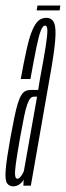

<svg xmlns="http://www.w3.org/2000/svg" viewBox="-40 -671 238 694"><path d="M8.5 2.5Q14.5 2.5 20.2 0.5Q26 -1.5 31 -5.2Q36 -9 39.8 -13.2Q43.5 -17.5 45.5 -22.5L44.5 0H71.5L139 -386Q155 -474 159.2 -521.5Q163.5 -569 155.8 -587.8Q148 -606.5 127 -606.5Q111 -606.5 99.2 -596.5Q87.5 -586.5 77 -562.2Q66.5 -538 56.8 -494.8Q47 -451.5 35 -385.5H70Q83.5 -460.5 92.2 -502.5Q101 -544.5 108 -561.5Q115 -578.5 122.5 -578.5Q131 -578.5 131.2 -561.2Q131.5 -544 125 -502Q118.5 -460 104.5 -386L98 -346H72.5Q61 -346 52.2 -342Q43.5 -338 36.8 -326.8Q30 -315.5 24 -296Q18 -276.5 11.8 -246Q5.5 -215.5 -2.5 -172Q-16 -97 -19.2 -59.5Q-22.5 -22 -15.2 -9.8Q-8 2.5 8.5 2.5ZM22.5 -25Q16.5 -25 14.8 -36Q13 -47 17.2 -78.8Q21.5 -110.5 32.5 -173Q41 -220 47 -249.5Q53 -279 58.8 -294.5Q64.5 -310 70 -315.8Q75.5 -321.5 82.5 -321.5H94L46.5 -54Q45 -48.5 41 -41.8Q37 -35 32.2 -30Q27.5 -25 22.5 -25ZM92.5 -633.5H175.5L178 -651H95.5Z"/></svg>

Font: Anybody UltraCondensed ExtraLight
Style: Italic
Weight: 250
Width: 1
Italic angle: -10°
Version: Version 1.113;gftools[0.9.25]